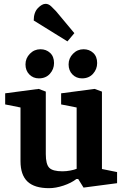

<svg xmlns="http://www.w3.org/2000/svg" viewBox="-20 -970 640 1002"><path d="M236 12Q160 12 123.5 -22.5Q87 -57 87 -129V-409L7 -425V-483L182 -506L219 -492V-166Q219 -113 237 -94.5Q255 -76 306 -76Q326 -76 347 -80Q368 -84 380 -89V-409L299 -425V-483L474 -506L512 -492V-88L591 -72V-14L416 9L388 -36H379Q352 -15 311.5 -1.5Q271 12 236 12ZM183 -561Q153 -561 133 -581.5Q113 -602 113 -634Q113 -666 136 -689.5Q159 -713 191 -713Q221 -713 241.5 -694Q262 -675 262 -641Q262 -609 240.5 -585Q219 -561 183 -561ZM408 -561Q378 -561 358 -581.5Q338 -602 338 -634Q338 -666 361 -689.5Q384 -713 416 -713Q446 -713 466.5 -694Q487 -675 487 -641Q487 -609 465.5 -585Q444 -561 408 -561ZM156 -863Q156 -905 177.5 -927.5Q199 -950 218 -950Q233 -950 246.5 -937.5Q260 -925 272 -912L368 -797L332 -754Z"/></svg>

Font: Faustina VF Beta
Style: Regular
Weight: 400
Designer: Alfonso Garcia
Foundry: Omnibus-Type
Version: Version 1.006